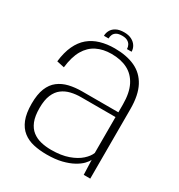

<svg xmlns="http://www.w3.org/2000/svg" viewBox="-165 -799 857 917"><g transform="rotate(30 263.5 -340.5)"><path d="M224 4.5Q271.5 4.5 306.5 -4.2Q341.5 -13 366 -26.5Q390.5 -40 404.8 -54.8Q419 -69.5 424 -81.5L427 0H463V-383.5Q463 -460.5 438 -507.5Q413 -554.5 366.5 -576Q320 -597.5 254 -597.5Q211.5 -597.5 175.8 -587Q140 -576.5 113.2 -554Q86.5 -531.5 69.5 -495Q52.5 -458.5 46.5 -406.5L88 -397.5Q95 -458 116.5 -495Q138 -532 173 -549.5Q208 -567 254 -567Q306 -567 343 -548Q380 -529 400.5 -488.8Q421 -448.5 421 -384.5V-341.5H221.5Q183 -341.5 150.2 -333.8Q117.5 -326 93 -307.2Q68.5 -288.5 55 -255.2Q41.5 -222 41.5 -170.5Q41.5 -117.5 55.2 -83.2Q69 -49 93.8 -29.8Q118.5 -10.5 151.8 -3Q185 4.5 224 4.5ZM232 -25.5Q202 -25.5 175.5 -31.8Q149 -38 128.2 -54Q107.5 -70 96 -98.2Q84.5 -126.5 84.5 -171.5Q84.5 -215.5 96.5 -243.8Q108.5 -272 129 -287.2Q149.5 -302.5 175.8 -308.8Q202 -315 230.5 -315H420.5V-117Q412.5 -96 389 -74.8Q365.5 -53.5 326.2 -39.5Q287 -25.5 232 -25.5ZM255 -686.5Q229 -686.5 212 -677.8Q195 -669 186.8 -654.5Q178.5 -640 178.5 -623.5H204Q204 -635 208.5 -645Q213 -655 224 -661.2Q235 -667.5 255 -667.5Q273 -667.5 284 -661.2Q295 -655 300.2 -645Q305.5 -635 305.5 -623.5H331Q331 -640 322 -654.5Q313 -669 296 -677.8Q279 -686.5 255 -686.5Z"/></g></svg>

Font: Anybody Thin ExtraLight
Style: Regular
Weight: 250
Version: Version 1.113;gftools[0.9.25]